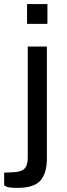

<svg xmlns="http://www.w3.org/2000/svg" viewBox="-43 -742 326 928"><path d="M183.6 23.2Q183.6 95.6 152.3 130.8Q121 166 41.8 166Q-0.5 166 -11.6 160.1Q-22.8 154.2 -22.8 154.2L-23.1 92.5L28 90.1Q62.8 87.4 76.9 71.6Q91.1 55.8 91.1 19.9V-517H183.6ZM186.2 -722.3V-626.6H87.8V-722.3Z"/></svg>

Font: Public Sans Thin
Style: Regular
Weight: 100
Designer: The Public Sans project authors (U.S. Web Design System). Libre Franklin designed by Pablo Impallari and Rodrigo Fuenzal
Version: Version 1.008